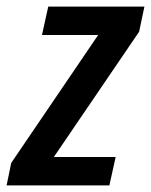

<svg xmlns="http://www.w3.org/2000/svg" viewBox="-47 -561 457 581"><path d="M-27 0H284L303 -86H116L374 -465L390 -541H99L80 -455H250L-13 -68Z"/></svg>

Font: Noto Sans Display SemiCondensed Medium
Style: Italic
Weight: 500
Width: 4
Italic angle: -12°
Designer: Monotype Design Team
Foundry: Monotype Imaging Inc.
Version: Version 1.900